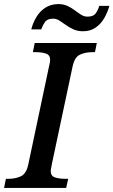

<svg xmlns="http://www.w3.org/2000/svg" viewBox="-42 -926 559 946"><path d="M-22 0 -13 -45H0Q33 -45 60 -57Q87 -69 97 -114L200 -601Q205 -619 205 -631Q205 -655 184.5 -662Q164 -669 133 -669H120L129 -714H435L426 -669H413Q379 -669 352.5 -657Q326 -645 316 -600L213 -115Q212 -107 210 -98Q208 -89 208 -83Q208 -59 228.5 -52Q249 -45 281 -45H294L284 0ZM367 -772Q340 -772 319.5 -781.5Q299 -791 282.5 -803Q266 -815 251 -824.5Q236 -834 220 -834Q191 -834 179.5 -817.5Q168 -801 161 -781H112Q120 -813 137 -841.5Q154 -870 180.5 -887.5Q207 -905 244 -906Q271 -906 291 -896.5Q311 -887 327.5 -874.5Q344 -862 358.5 -853Q373 -844 389 -844Q418 -844 429.5 -860Q441 -876 447 -897H497Q488 -865 471.5 -836.5Q455 -808 429 -790Q403 -772 367 -772Z"/></svg>

Font: Noto Serif Medium
Style: Italic
Weight: 500
Italic angle: -12°
Designer: Monotype Design Team
Foundry: Monotype Imaging Inc.
Version: Version 2.014; ttfautohint (v1.8.4.7-5d5b)